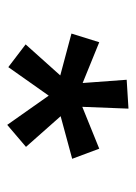

<svg xmlns="http://www.w3.org/2000/svg" viewBox="58 -859 376 532"><g transform="rotate(90 246.0 -593.0)"><path d="M103 -476 189 -572 73 -603 97 -680 210 -634 201 -756 281 -761 276 -633 392 -680 420 -605 302 -573 387 -477 326 -425 245 -540 166 -428Z"/></g></svg>

Font: Andada Pro
Style: Bold
Weight: 700
Designer: Carolina Giovagnoli
Foundry: Huerta Tipografica
Version: Version 3.005; ttfautohint (v1.8.4)